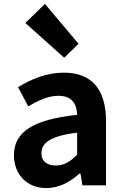

<svg xmlns="http://www.w3.org/2000/svg" viewBox="-20 -944 631 978"><path d="M216 14C281 14 337 -17 385 -60H390L400 0H520V-327C520 -489 447 -574 305 -574C217 -574 137 -540 72 -500L124 -402C176 -433 226 -456 278 -456C347 -456 371 -414 373 -359C148 -335 51 -272 51 -153C51 -57 116 14 216 14ZM265 -101C222 -101 191 -120 191 -164C191 -215 236 -252 373 -268V-156C338 -121 307 -101 265 -101ZM307 -650 380 -721 209 -924 109 -827Z"/></svg>

Font: Noto Sans Mono CJK HK
Style: Bold
Weight: 700
Designer: Ryoko NISHIZUKA 西塚涼子 (kana, bopomofo & ideographs); Paul D. Hunt (Latin, Greek & Cyrillic); Sandoll Communications 산돌커뮤니
Foundry: Adobe
Version: Version 2.004;hotconv 1.0.118;makeotfexe 2.5.65603